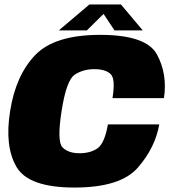

<svg xmlns="http://www.w3.org/2000/svg" viewBox="-20 -838 767 862"><path d="M314 4Q521.5 4 599.2 -85.8Q677 -175.5 695 -279.5H464.5Q449.5 -194 417.5 -172Q385.5 -150 337 -150Q287 -150 261 -176Q235 -202 256.5 -339.5Q278 -478.5 315.8 -503Q353.5 -527.5 403.5 -527.5Q452.5 -527.5 476 -506.2Q499.5 -485 485 -397.5H716Q732.5 -504.5 685 -593Q637.5 -681.5 429.5 -681.5Q224.5 -681.5 137.5 -590.2Q50.5 -499 25.5 -339.5Q0 -181.5 54 -88.8Q108 4 314 4ZM244 -701.5H370L445 -775.5L494 -701.5H621L523 -818H381.5Z"/></svg>

Font: Anybody Thin Black
Style: Italic
Weight: 900
Italic angle: -10°
Version: Version 1.113;gftools[0.9.25]